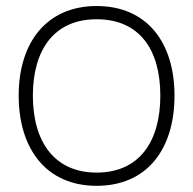

<svg xmlns="http://www.w3.org/2000/svg" viewBox="-20 -598 638 634"><path d="M299 15.6C464.6 15.6 556.2 -104.2 556.2 -282.3C556.2 -456.3 466.7 -578.1 299 -578.1C135.4 -578.1 41.7 -459.4 41.7 -282.3C41.7 -107.3 132.3 15.6 299 15.6ZM509.4 -282.3C509.4 -131.2 440.6 -28.1 299 -28.1C160.4 -28.1 88.5 -129.2 88.5 -282.3C88.5 -430.2 156.2 -534.4 299 -534.4C439.6 -534.4 509.4 -435.4 509.4 -282.3Z"/></svg>

Font: Manrope3 Thin
Style: Regular
Weight: 100
Width: 4
Designer: Mikhail Sharanda
Foundry: Mikhail Sharanda
Version: Version 3.000;PS 003.000;hotconv 1.0.88;makeotf.lib2.5.64775